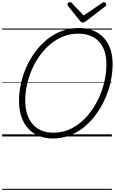

<svg xmlns="http://www.w3.org/2000/svg" viewBox="-20 -1277 1074 1797"><path d="M474 19Q402 19 343.5 -5Q285 -29 243.5 -74.5Q202 -120 180 -185.5Q158 -251 158 -335Q158 -412 175.5 -492Q193 -572 226.5 -648Q260 -724 309 -790.5Q358 -857 420 -907.5Q482 -958 558 -986.5Q634 -1015 720 -1015Q793 -1015 851 -991.5Q909 -968 950 -924.5Q991 -881 1012.5 -818.5Q1034 -756 1034 -677Q1034 -600 1017 -518.5Q1000 -437 966 -359Q932 -281 883.5 -212.5Q835 -144 772.5 -92Q710 -40 635 -10.5Q560 19 474 19ZM480 -35Q556 -35 622 -62.5Q688 -90 743 -138Q798 -186 841.5 -249Q885 -312 915 -383.5Q945 -455 960.5 -529Q976 -603 976 -673Q976 -743 958.5 -797Q941 -851 907 -887.5Q873 -924 824 -943Q775 -962 713 -962Q639 -962 573 -936Q507 -910 451.5 -863.5Q396 -817 352.5 -756.5Q309 -696 278.5 -626Q248 -556 232 -483Q216 -410 216 -339Q216 -266 234 -209.5Q252 -153 286 -114Q320 -75 369 -55Q418 -35 480 -35ZM953 -1257Q961 -1257 968 -1250Q975 -1243 975 -1236Q975 -1230 973 -1226Q971 -1222 966 -1218L785 -1079Q775 -1073 768.5 -1069.5Q762 -1066 754 -1066Q747 -1066 741.5 -1070Q736 -1074 729 -1081L617 -1221Q614 -1226 612.5 -1230Q611 -1234 611 -1237Q611 -1246 620 -1251.5Q629 -1257 636 -1257Q643 -1257 646.5 -1254.5Q650 -1252 654 -1247L763 -1132L931 -1246Q939 -1252 943 -1254.5Q947 -1257 953 -1257ZM0 490H1027V500H0ZM0 -20H1027V0H0ZM0 -505H1027V-500H0ZM0 -1010H1027V-1000H0Z"/></svg>

Font: Playwrite NZ Guides
Style: Regular
Weight: 400
Designer: Veronika Burian, José Scaglione
Foundry: TypeTogether
Version: Version 1.003